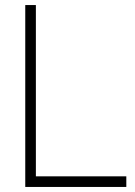

<svg xmlns="http://www.w3.org/2000/svg" viewBox="-20 -740 535 760"><path d="M80 0H480V-42H122V-720H80Z"/></svg>

Font: Hauora ExtraLight
Style: Regular
Weight: 200
Designer: Mikhail Sharanda
Foundry: WCYS & Co.
Version: Version 1.010